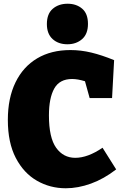

<svg xmlns="http://www.w3.org/2000/svg" viewBox="-20 -993 659 1028"><path d="M332 15Q248 15 177.5 -25.5Q107 -66 64.5 -147.5Q22 -229 22 -351Q22 -468 63 -552Q104 -636 179 -680.5Q254 -725 357 -725Q413 -725 469 -711.5Q525 -698 591 -671L580 -468H460L435 -558Q396 -570 366 -570Q299 -570 270.5 -519Q242 -468 242 -375Q242 -256 280.5 -202Q319 -148 383 -148Q450 -148 529 -202L602 -86Q536 -35 467 -10Q398 15 332 15ZM341 -756Q292 -756 261.5 -784Q231 -812 231 -864Q231 -919 262.5 -946Q294 -973 342 -973Q389 -973 420 -946.5Q451 -920 451 -865Q451 -811 419.5 -783.5Q388 -756 341 -756Z"/></svg>

Font: Bitter Black
Style: Regular
Weight: 900
Designer: Sol Matas, and Bitter project Authors
Foundry: Sol Matas
Version: Version 2.001